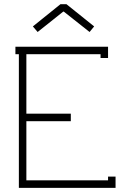

<svg xmlns="http://www.w3.org/2000/svg" viewBox="-20 -904 611 924"><path d="M287.1 -848.1H284.2L161.1 -750L138.2 -776.9L271 -883.8H299.8L433.1 -776.9L411.1 -750ZM463.9 -643.1H106.9V-356.9H320.8V-320.8H106.9V-36.1H500V-54.2H536.1V0H70.8V-643.1H54.2V-679.2H500V-625H463.9Z"/></svg>

Font: Rawengulk
Style: Regular
Weight: 400
Version: Version 0.92